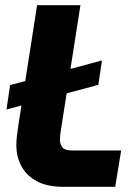

<svg xmlns="http://www.w3.org/2000/svg" viewBox="-20 -720 523 740"><path d="M5 -298 19 -392 373 -487 359 -393ZM225 0Q162 0 122 -21.5Q82 -43 62.5 -79.5Q43 -116 43 -161Q43 -178 45.5 -198.5Q48 -219 50 -232L123 -700H290L214 -214Q213 -206 212 -197.5Q211 -189 211 -182Q211 -164 220.5 -152Q230 -140 257 -140H447L424 0Z"/></svg>

Font: MuseoModerno
Style: Bold Italic
Weight: 700
Italic angle: -9°
Designer: Pablo Cosgaya, Héctor Gatti, Marcela Romero, and the Authors of The MuseoModerno Project.
Foundry: Omnibus-Type Team
Version: Version 1.003